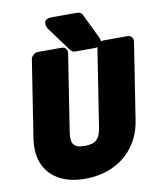

<svg xmlns="http://www.w3.org/2000/svg" viewBox="-103 -1019 956 1148"><g transform="rotate(-10 375.0 -445.0)"><path d="M352 -146C288 -146 266 -170 277 -242L350 -711C352 -727 342 -748 319 -748H173C157 -748 134 -734 130 -711L57 -242C50 -197 52 -155 61 -118C91 -12 183 48 322 48C364 48 406 42 445 30C561 -5 655 -99 677 -242L750 -711C752 -727 741 -748 718 -748H571C555 -748 532 -734 528 -711L455 -242C444 -169 417 -146 352 -146ZM508 -712C580 -712 549 -770 549 -770L476 -921C471 -931 459 -938 446 -938H292C218 -938 255 -876 255 -876L366 -725C371 -718 381 -712 392 -712Z"/></g></svg>

Font: Asimov Print
Style: EIt
Weight: 500
Designer: Google
Version: Version 2.000980; 2014